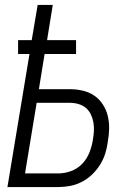

<svg xmlns="http://www.w3.org/2000/svg" viewBox="-20 -755 540 775"><path d="M10 0 99 -537H53V-593H108L132 -735H193L170 -593H287V-537H160L137 -395H262Q289 -395 314.5 -389Q340 -383 360.5 -369Q381 -355 395 -333.5Q409 -312 415 -287Q421 -262 420.5 -235.5Q420 -209 415 -182Q412 -158 404.5 -134.5Q397 -111 383.5 -89.5Q370 -68 351 -50Q332 -32 309.5 -20.5Q287 -9 263 -4.5Q239 0 215 0ZM81 -55H215Q241 -55 267 -64.5Q293 -74 312 -94Q331 -114 341 -139.5Q351 -165 355 -191Q358 -208 359 -226Q360 -244 357 -261Q354 -278 346.5 -293.5Q339 -309 326.5 -319.5Q314 -330 297 -335Q280 -340 262 -340H128Z"/></svg>

Font: Iosevka SS04 Light Oblique
Style: Regular
Weight: 300
Italic angle: -9°
Monospace: yes
Designer: Belleve Invis
Foundry: Belleve Invis
Version: Version 19.0.0; ttfautohint (v1.8.4)